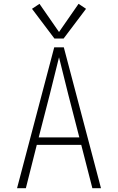

<svg xmlns="http://www.w3.org/2000/svg" viewBox="-20 -982 616 1002"><path d="M69 0H115L172 -226H404L462 0H507L313 -735H263ZM182 -265 240 -490Q252 -538 264 -586.5Q276 -635 288 -683Q300 -635 312 -586.5Q324 -538 336 -490L394 -265ZM264 -781H312L429 -936L390 -962L288 -815L186 -962L147 -936Z"/></svg>

Font: Iosevka Sparkle Extralight
Style: Regular
Weight: 200
Designer: Belleve Invis
Foundry: Belleve Invis
Version: Version 4.5.0; ttfautohint (v1.8.3)